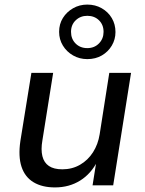

<svg xmlns="http://www.w3.org/2000/svg" viewBox="-20 -809 634 838"><path d="M220 9Q164 9 126.5 -13.5Q89 -36 74 -81Q59 -126 69 -194L117 -491H212L165 -196Q158 -156 165 -127.5Q172 -99 193.5 -84.5Q215 -70 252 -70Q295 -70 329.5 -90Q364 -110 386 -144.5Q408 -179 415 -223L457 -491H552L474 0H384L401 -107H406Q378 -51 330 -21Q282 9 220 9ZM361 -551Q327 -551 299 -567Q271 -583 254.5 -610Q238 -637 238 -670Q238 -704 254.5 -730.5Q271 -757 299 -773Q327 -789 361 -789Q396 -789 424 -773Q452 -757 468 -730Q484 -703 484 -669Q484 -637 468 -610Q452 -583 424.5 -567Q397 -551 361 -551ZM361 -599Q392 -599 412 -619.5Q432 -640 432 -670Q432 -701 412 -720.5Q392 -740 361 -740Q331 -740 310.5 -720.5Q290 -701 290 -670Q290 -639 310 -619Q330 -599 361 -599Z"/></svg>

Font: Nunito Sans 10pt Medium
Style: Italic
Weight: 500
Italic angle: -9°
Designer: Vernon Adams
Foundry: Vernon Adams
Version: Version 3.101;gftools[0.9.27]